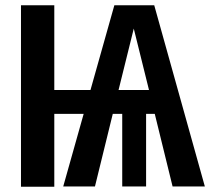

<svg xmlns="http://www.w3.org/2000/svg" viewBox="-20 -711 801 732"><path d="M570 -277H537V0H446V-277H410L342 0H221L299 -277H187V1H60V-691H187V-368H325L416 -691H568L761 0H638ZM548 -368 490 -602 432 -368Z"/></svg>

Font: Fira Sans Compressed Medium
Style: Regular
Weight: 500
Width: 1
Designer: bBox Type GmbH & Carrois Corporate GbR & Edenspiekermann AG
Foundry: bBox Type GmbH & Carrois Corporate GbR & Edenspiekermann AG
Version: Version 4.301